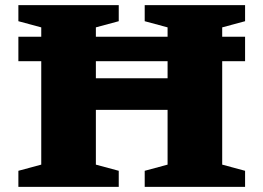

<svg xmlns="http://www.w3.org/2000/svg" viewBox="-20 -727 1025 747"><path d="M353 -86.5 442 -62.5V0H51.5V-62.5L140.5 -86.5V-489H51.5V-584H140.5V-620.5L51.5 -644.5V-707H442V-644.5L353 -620.5V-584H632V-620.5L543 -644.5V-707H933.5V-644.5L844.5 -620.5V-584H933.5V-489H844.5V-86.5L933.5 -62.5V0H543V-62.5L632 -86.5V-299.5H353ZM353 -422.5H632V-489H353Z"/></svg>

Font: Newsreader Caption
Style: Bold
Weight: 700
Designer: Hugues Gentile
Foundry: Production Type
Version: Version 1.001